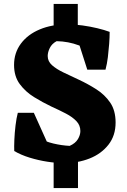

<svg xmlns="http://www.w3.org/2000/svg" viewBox="-20 -805 640 970"><path d="M251 145V-35H374V145ZM251 -633V-785H373V-633ZM303 19Q265 19 219.5 12Q174 5 130 -8.5Q86 -22 52 -42L96 -171Q128 -135 167.5 -112.5Q207 -90 249.5 -80Q292 -70 332 -68Q361 -81 373.5 -102Q386 -123 386 -143Q386 -172 366 -193Q346 -214 313.5 -231Q281 -248 239 -267Q195 -288 152 -314.5Q109 -341 80 -380Q51 -419 51 -477Q51 -538 85.5 -584.5Q120 -631 181 -656.5Q242 -682 320 -682Q357 -682 396.5 -676.5Q436 -671 471.5 -662.5Q507 -654 534 -644L479 -507Q434 -555 379.5 -575.5Q325 -596 266 -597Q242 -584 231.5 -562.5Q221 -541 221 -522Q221 -495 243 -475.5Q265 -456 300.5 -439Q336 -422 379 -402Q424 -381 466.5 -354Q509 -327 536.5 -287Q564 -247 564 -186Q564 -120 528 -74Q492 -28 433 -4.5Q374 19 303 19ZM242 -33 52 -42Q51 -63 52.5 -98.5Q54 -134 58.5 -171.5Q63 -209 70 -235H151ZM421 -453 363 -634 534 -644Q534 -616 531.5 -583Q529 -550 525 -516.5Q521 -483 513 -453Z"/></svg>

Font: Eczar
Style: Bold
Weight: 700
Designer: Vaibhav Singh
Foundry: Rosetta Type Foundry
Version: Version 2.000